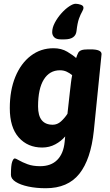

<svg xmlns="http://www.w3.org/2000/svg" viewBox="-20 -787 586 1019"><path d="M303 -578Q279 -578 268 -589Q257 -600 257 -616Q257 -640 271 -666.5Q285 -693 305.5 -716Q326 -739 347 -753Q368 -767 381 -767Q394 -767 408.5 -762Q423 -757 423 -746Q423 -737 415.5 -724.5Q408 -712 399.5 -689Q391 -666 386 -622Q381 -578 322 -578ZM223 212Q172 212 130 203Q88 194 63 178Q38 162 38 141Q38 90 44.5 72Q51 54 58 54Q64 54 81 64Q98 74 126 84.5Q154 95 193 95Q251 95 284 61.5Q317 28 323 -33L326 -63Q305 -38 273.5 -21Q242 -4 204 -4Q127 -4 79.5 -57.5Q32 -111 32 -213Q32 -308 61.5 -379.5Q91 -451 143.5 -491Q196 -531 264 -531Q306 -531 337 -512.5Q368 -494 384 -479Q390 -497 395 -506.5Q400 -516 412 -520.5Q424 -525 449 -525H461Q519 -525 519 -500L478 -93Q462 59 401 135.5Q340 212 223 212ZM260 -125Q284 -125 303.5 -142.5Q323 -160 338 -183L351 -300Q354 -325 356.5 -347Q359 -369 363 -388Q350 -399 334 -406.5Q318 -414 298 -414Q243 -414 212.5 -365Q182 -316 182 -222Q182 -125 260 -125Z"/></svg>

Font: Asap
Style: Bold Italic
Weight: 700
Italic angle: -6°
Designer: Pablo Cosgaya
Foundry: Omnibus-Type
Version: Version 3.001; ttfautohint (v1.8.3)